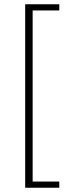

<svg xmlns="http://www.w3.org/2000/svg" viewBox="-20 -728 319 900"><path d="M98 152V-708H258V-679H133V123H258V152Z"/></svg>

Font: Source Sans 3 Light
Style: Regular
Weight: 300
Designer: Paul D. Hunt
Foundry: Adobe
Version: Version 3.052;hotconv 1.1.0;makeotfexe 2.6.0